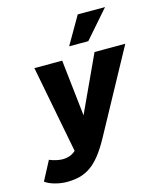

<svg xmlns="http://www.w3.org/2000/svg" viewBox="-192 -788 891 1067"><g transform="rotate(-15 253.5 -254.0)"><path d="M59 188C168 188 235 148 315 0L571 -470H394L244 -146L208 -470H48L145 32C124 51 99 60 69 60C49 60 19 54 -6 43L-64 153C-38 174 17 188 59 188ZM376 -537 515 -696H358L266 -537Z"/></g></svg>

Font: Celebes ExtraBold
Style: Italic
Weight: 800
Italic angle: -10°
Designer: Anugrah Pasau
Foundry: Lafontype
Version: Version 1.000